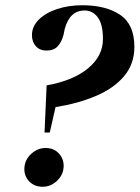

<svg xmlns="http://www.w3.org/2000/svg" viewBox="-20 -698 533 733"><path d="M150 -192 158 -372Q259 -390 316 -437Q373 -484 373 -549Q373 -605 353.5 -631.5Q334 -658 303 -658Q246 -658 227 -587L223 -567Q216 -539 201 -522Q186 -505 157 -505Q132 -505 117 -521.5Q102 -538 102 -564Q102 -597 128 -623Q154 -649 198 -663.5Q242 -678 294 -678Q384 -678 438.5 -641.5Q493 -605 493 -519Q493 -454 454 -407.5Q415 -361 347 -332Q279 -303 192 -289L170 -192ZM143 15Q112 15 92.5 -4.5Q73 -24 73 -52Q73 -86 98 -109.5Q123 -133 154 -133Q185 -133 204 -113Q223 -93 223 -65Q223 -32 198.5 -8.5Q174 15 143 15Z"/></svg>

Font: DeepMind Serif Display
Style: Italic
Weight: 400
Italic angle: -12°
Designer: Frank Grießhammer / Modifications: Colophon Foundry
Foundry: Colophon Foundry
Version: Version 5.003; ttfautohint (v1.8.2)